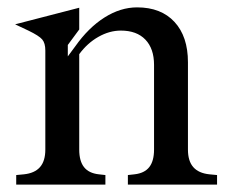

<svg xmlns="http://www.w3.org/2000/svg" viewBox="-20 -501 625 521"><path d="M103 -364Q103 -384 94.5 -394Q86 -404 57 -418L21 -435L195 -480V-421L164 -379V-348L184 -375Q220 -426 263.5 -453.5Q307 -481 352 -481Q417 -481 453.5 -441.5Q490 -402 490 -332V-95Q490 -64 504.5 -47.5Q519 -31 548 -28L569 -26V0H327V-26L345 -28Q372 -31 385 -47.5Q398 -64 398 -95V-325Q398 -369 374.5 -393.5Q351 -418 308 -418Q277 -418 247 -401Q217 -384 195 -354V-95Q195 -64 208 -47.5Q221 -31 248 -28L266 -26V0H24V-26L45 -28Q74 -31 88.5 -47.5Q103 -64 103 -95Z"/></svg>

Font: Redaction
Style: Regular
Weight: 400
Designer: Jeremy Mickel / Forest Young
Foundry: MCKL
Version: Version 2.001; Redaction